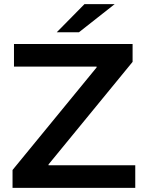

<svg xmlns="http://www.w3.org/2000/svg" viewBox="-20 -914 703 934"><path d="M216 -110H638V0H41V-87L450 -586V-590H48V-700H625V-613L216 -114ZM391 -894H538L364 -757H256Z"/></svg>

Font: CMG Sans SemiBold
Style: Regular
Weight: 600
Designer: Julieta Ulanovsky
Foundry: Julieta Ulanovsky
Version: Version 7.200